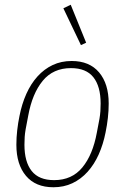

<svg xmlns="http://www.w3.org/2000/svg" viewBox="-20 -777 527 809"><path d="M205 12Q130 12 89.5 -36Q49 -84 49 -167Q49 -197 52.5 -228Q56 -259 62 -288Q72 -339 91 -381.5Q110 -424 138 -455Q166 -486 202 -503Q238 -520 282 -520Q357 -520 397.5 -472Q438 -424 438 -341Q438 -311 434.5 -280Q431 -249 425 -220Q415 -169 396 -126.5Q377 -84 349 -53Q321 -22 285 -5Q249 12 205 12ZM208 -18Q283 -18 327 -71.5Q371 -125 388 -218L399 -276Q402 -293 403 -308.5Q404 -324 404 -341Q404 -413 373.5 -451.5Q343 -490 279 -490Q204 -490 160 -436.5Q116 -383 99 -290L88 -232Q85 -215 84 -199.5Q83 -184 83 -167Q83 -95 113.5 -56.5Q144 -18 208 -18ZM247 -742 278 -757 343 -597 321 -587Z"/></svg>

Font: IBM Plex Sans Cond ExtLt
Style: Italic
Weight: 200
Width: 3
Italic angle: -11°
Designer: Mike Abbink, Paul van der Laan, Pieter van Rosmalen
Foundry: Bold Monday
Version: Version 1.3